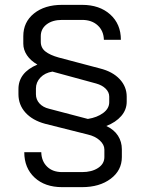

<svg xmlns="http://www.w3.org/2000/svg" viewBox="-20 -738 598 791"><path d="M418 -219Q450 -204 466 -179Q482 -154 482 -123V-91Q482 -36 436 -1.5Q390 33 318 33H236Q165 33 122.5 -6.5Q80 -46 80 -111H150Q151 -74 174 -51.5Q197 -29 236 -29H318Q358 -29 384 -46Q410 -63 410 -91V-122Q410 -142 391 -159.5Q372 -177 341 -184L166 -228Q114 -242 85 -274Q56 -306 56 -350V-371Q56 -439 134 -472Q106 -488 91 -510.5Q76 -533 76 -558V-589Q76 -647 120 -682.5Q164 -718 236 -718H318Q390 -718 434 -678.5Q478 -639 478 -574H408Q407 -611 382.5 -633.5Q358 -656 318 -656H236Q196 -656 172 -637.5Q148 -619 148 -589V-566Q148 -541 167 -526Q186 -511 222 -501L392 -456Q444 -443 473 -412Q502 -381 502 -340V-319Q502 -286 479.5 -260Q457 -234 418 -219ZM430 -340Q430 -358 415.5 -372.5Q401 -387 376 -394L196 -443Q165 -438 146.5 -418.5Q128 -399 128 -373V-350Q128 -328 142.5 -312Q157 -296 182 -290L342 -248Q380 -254 405 -272.5Q430 -291 430 -317Z"/></svg>

Font: Bai Jamjuree
Style: Regular
Weight: 400
Designer: Katatrad Aksorn Co.,Ltd.
Foundry: Cadson Demak Co.,Ltd.
Version: Version 1.000; ttfautohint (v1.6)